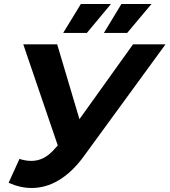

<svg xmlns="http://www.w3.org/2000/svg" viewBox="-20 -921 845 957"><path d="M533 -901H383L295 -757H413ZM614 -757 735 -901H585L498 -757ZM643 -700 376 -327 265 -700H96L268 -196L256 -183C219 -139 181 -119 136 -119C118 -119 98 -122 77 -129L23 -10C61 7 99 16 138 16C229 16 319 -34 397 -141L805 -700Z"/></svg>

Font: AWKNG-Font
Style: Bold Italic
Weight: 700
Italic angle: -11.3°
Designer: Awakening Church
Foundry: Awakening Church
Version: Version 1.700;PS 001.700;hotconv 1.0.88;makeotf.lib2.5.64775